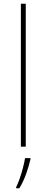

<svg xmlns="http://www.w3.org/2000/svg" viewBox="-20 -780 247 1021"><path d="M117 0H91V-760H117ZM142 67Q133 106 118.5 146Q104 186 83 221H66V215Q74 200 84 171.5Q94 143 102 112.5Q110 82 113 61H142Z"/></svg>

Font: Noto Sans Myanmar Thin
Style: Regular
Weight: 100
Designer: Monotype Design Team
Foundry: Monotype Imaging Inc.
Version: Version 2.107; ttfautohint (v1.8.4.7-5d5b)